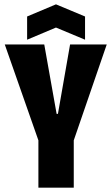

<svg xmlns="http://www.w3.org/2000/svg" viewBox="-20 -865 514 885"><path d="M157 0V-218L2 -660H184L241 -340H247L303 -660H472L320 -218V0ZM105 -682V-789L238 -845L372 -789V-682L238 -738Z"/></svg>

Font: Bricolage Grotesque 72pt Condensed ExtraBold
Style: Regular
Weight: 800
Width: 3
Designer: Mathieu Triay
Foundry: Atelier Triay
Version: Version 1.001;gftools[0.9.33.dev8+g029e19f]